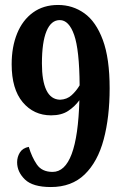

<svg xmlns="http://www.w3.org/2000/svg" viewBox="-20 -744 496 774"><path d="M185 10Q112 10 80.5 -20.5Q49 -51 49 -90Q49 -111 60 -129Q71 -147 96 -152Q108 -111 128.5 -81Q149 -51 192 -51Q292 -51 300 -340Q282 -315 255 -297Q228 -279 186 -279Q116 -279 71.5 -332Q27 -385 27 -485Q27 -555 49 -609Q71 -663 113 -693.5Q155 -724 214 -724Q273 -724 320 -690.5Q367 -657 394.5 -583Q422 -509 422 -388Q422 -272 398 -182Q374 -92 321.5 -41Q269 10 185 10ZM222 -342Q250 -343 269 -360.5Q288 -378 301 -400Q300 -543 279 -603Q258 -663 221 -663Q186 -663 167.5 -618.5Q149 -574 149 -488Q149 -418 167 -380.5Q185 -343 222 -342Z"/></svg>

Font: Noto Serif Ethiopic ExtraCondensed
Style: Bold
Weight: 700
Width: 2
Designer: Monotype Design Team
Foundry: Monotype Imaging Inc.
Version: Version 2.102; ttfautohint (v1.8.4.7-5d5b)